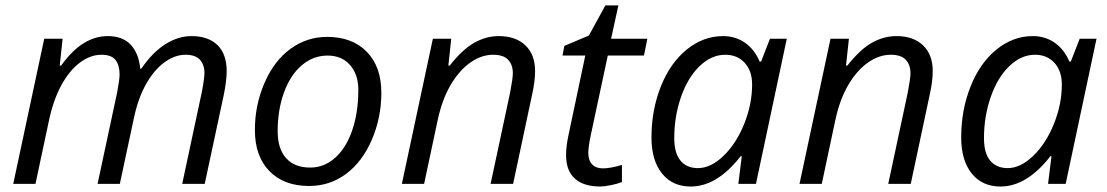

<svg xmlns="http://www.w3.org/2000/svg" viewBox="-20 -678 4082 708"><path d="M339.8 0 412.1 -337.9Q420.9 -383.8 420.9 -403.8Q420.9 -438 405.8 -457Q390.6 -476.1 354 -476.1Q313 -476.1 274.2 -446.8Q235.4 -417.5 205.8 -363Q176.3 -308.6 160.2 -231.9L110.8 0H28.8L143.1 -535.2H210.9L200.2 -436H205.1Q247.6 -494.1 289.8 -519.5Q332 -544.9 377 -544.9Q432.1 -544.9 461.9 -513.2Q491.7 -481.4 497.1 -424.8H501Q543 -485.8 590.3 -515.4Q637.7 -544.9 686 -544.9Q748 -544.9 782 -511.7Q815.9 -478.5 815.9 -415Q815.9 -381.8 805.2 -328.1L734.9 0H651.9L724.1 -337.9Q733.9 -388.7 733.9 -409.2Q733.9 -439.5 717 -457.8Q700.2 -476.1 664.1 -476.1Q624.5 -476.1 585.9 -447.8Q547.4 -419.4 518.3 -367.4Q489.3 -315.4 474.1 -244.1L421.9 0Z M1186 -542Q1278.8 -542 1332.5 -487.1Q1386.2 -432.1 1386.2 -335.9Q1386.2 -244.1 1351.1 -162.6Q1315.9 -81.1 1255.9 -36.6Q1195.8 7.8 1120.1 7.8Q1026.4 7.8 973.1 -47.4Q919.9 -102.5 919.9 -198.2Q919.9 -291 955.6 -372.8Q991.2 -454.6 1051.8 -498.3Q1112.3 -542 1186 -542ZM1301.3 -347.2Q1301.3 -403.3 1270.8 -438.2Q1240.2 -473.1 1188 -473.1Q1134.8 -473.1 1092.5 -437Q1050.3 -400.9 1027.1 -336.7Q1003.9 -272.5 1003.9 -193.8Q1003.9 -129.9 1034.9 -95Q1065.9 -60.1 1124 -60.1Q1174.8 -60.1 1215.3 -95.7Q1255.9 -131.3 1278.6 -197Q1301.3 -262.7 1301.3 -347.2Z M1789.1 0 1861.3 -337.9Q1871.1 -388.7 1871.1 -408.2Q1871.1 -439 1853.8 -457.5Q1836.4 -476.1 1798.3 -476.1Q1754.9 -476.1 1713.6 -446.8Q1672.4 -417.5 1640.9 -363.3Q1609.4 -309.1 1593.3 -231.9L1543.9 0H1461.9L1576.2 -535.2H1644L1633.3 -436H1638.2Q1685.1 -495.6 1728.8 -520.3Q1772.5 -544.9 1819.3 -544.9Q1881.3 -544.9 1917.2 -511Q1953.1 -477.1 1953.1 -416Q1953.1 -377.4 1941.9 -328.1L1872.1 0Z M2203.1 -57.1Q2230 -57.1 2273.4 -69.8V-6.8Q2256.8 0 2232.4 4.9Q2208 9.8 2193.4 9.8Q2132.3 9.8 2099.9 -19.3Q2067.4 -48.3 2067.4 -106Q2067.4 -138.2 2076.2 -179.2L2138.2 -473.1H2054.2L2061 -508.8L2151.4 -546.9L2212.4 -658.2H2260.3L2233.4 -535.2H2367.2L2354.5 -473.1H2221.2L2158.2 -178.2Q2149.4 -135.7 2149.4 -113.8Q2149.4 -86.4 2163.6 -71.8Q2177.7 -57.1 2203.1 -57.1Z M2646.5 -544.9Q2691.4 -544.9 2726.6 -520.8Q2761.7 -496.6 2781.2 -451.2H2786.6L2819.3 -535.2H2881.3L2767.6 0H2702.6L2715.3 -102.1H2711.4Q2624 9.8 2527.3 9.8Q2459.5 9.8 2420.9 -38.6Q2382.3 -86.9 2382.3 -170.9Q2382.3 -272.5 2417 -359.4Q2451.7 -446.3 2512.7 -495.6Q2573.7 -544.9 2646.5 -544.9ZM2553.7 -58.1Q2601.1 -58.1 2647.9 -103.3Q2694.8 -148.4 2724.1 -220.9Q2753.4 -293.5 2753.4 -366.2Q2753.4 -416.5 2726.1 -446.3Q2698.7 -476.1 2654.3 -476.1Q2603.5 -476.1 2559.8 -434.1Q2516.1 -392.1 2491.2 -320.3Q2466.3 -248.5 2466.3 -168.9Q2466.3 -113.3 2489.3 -85.7Q2512.2 -58.1 2553.7 -58.1Z M3255.4 0 3327.6 -337.9Q3337.4 -388.7 3337.4 -408.2Q3337.4 -439 3320.1 -457.5Q3302.7 -476.1 3264.6 -476.1Q3221.2 -476.1 3179.9 -446.8Q3138.7 -417.5 3107.2 -363.3Q3075.7 -309.1 3059.6 -231.9L3010.3 0H2928.2L3042.5 -535.2H3110.4L3099.6 -436H3104.5Q3151.4 -495.6 3195.1 -520.3Q3238.8 -544.9 3285.6 -544.9Q3347.7 -544.9 3383.5 -511Q3419.4 -477.1 3419.4 -416Q3419.4 -377.4 3408.2 -328.1L3338.4 0Z M3788.6 -544.9Q3833.5 -544.9 3868.7 -520.8Q3903.8 -496.6 3923.3 -451.2H3928.7L3961.4 -535.2H4023.4L3909.7 0H3844.7L3857.4 -102.1H3853.5Q3766.1 9.8 3669.4 9.8Q3601.6 9.8 3563 -38.6Q3524.4 -86.9 3524.4 -170.9Q3524.4 -272.5 3559.1 -359.4Q3593.8 -446.3 3654.8 -495.6Q3715.8 -544.9 3788.6 -544.9ZM3695.8 -58.1Q3743.2 -58.1 3790 -103.3Q3836.9 -148.4 3866.2 -220.9Q3895.5 -293.5 3895.5 -366.2Q3895.5 -416.5 3868.2 -446.3Q3840.8 -476.1 3796.4 -476.1Q3745.6 -476.1 3701.9 -434.1Q3658.2 -392.1 3633.3 -320.3Q3608.4 -248.5 3608.4 -168.9Q3608.4 -113.3 3631.3 -85.7Q3654.3 -58.1 3695.8 -58.1Z"/></svg>

Font: CAA NEO Sans
Style: Italic
Weight: 400
Italic angle: -12°
Version: Version 1.10